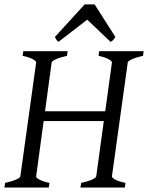

<svg xmlns="http://www.w3.org/2000/svg" viewBox="-20 -846 668 866"><path d="M282.2 -594.2Q251.5 -587.4 232.9 -579.1Q214.4 -570.8 212.9 -564L183.1 -344.2H454.6L484.9 -564Q485.8 -569.8 470.7 -578.6Q455.6 -587.4 424.8 -594.2L426.8 -615.2H627.9L625 -594.2Q594.2 -587.4 575.7 -579.1Q557.1 -570.8 556.2 -564L484.9 -50.8Q483.9 -44.9 499 -36.4Q514.2 -27.8 545.9 -21L543 0H342.8L346.2 -21Q377 -27.8 395 -35.9Q413.1 -43.9 414.1 -50.8L448.2 -299.8H176.8L143.1 -50.8Q141.6 -44.9 157 -36.4Q172.4 -27.8 203.1 -21L200.2 0H0L2.9 -21Q33.7 -27.8 52.2 -35.9Q70.8 -43.9 71.8 -50.8L143.1 -564Q144 -569.8 128.9 -578.6Q113.8 -587.4 82 -594.2L85 -615.2H285.2ZM500.5 -679.2Q493.7 -669.4 490 -665Q486.3 -660.6 478.5 -657.2L373.5 -757.3L243.7 -657.2Q239.3 -660.2 235.8 -664.8Q232.4 -669.4 227.5 -679.2L361.8 -826.2H406.7Z"/></svg>

Font: Gentium Plus
Style: Italic
Weight: 400
Italic angle: -8°
Designer: J. Victor Gaultney, Annie Olsen, Iska Routamaa
Foundry: SIL International
Version: Version 1.510